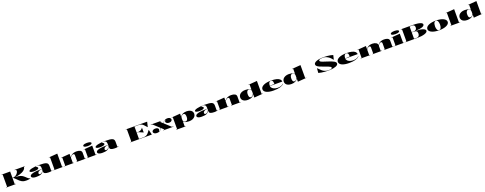

<svg xmlns="http://www.w3.org/2000/svg" viewBox="603 -5222 24993 9900"><g transform="rotate(-20 13099.5 -272.5)"><path d="M1131 15Q1068 15 1014.5 4Q961 -7 913.5 -32Q866 -57 818 -97Q790 -120 761.5 -148Q733 -176 701.5 -207Q670 -238 634 -273Q598 -308 555 -345H516V-21L579 -10V0H36V-10L99 -21V-687L36 -698V-708H516V-359Q528 -359 543 -359.5Q558 -360 572 -361Q608 -365 645.5 -380Q683 -395 717.5 -419Q752 -443 779 -473Q800 -498 816 -525.5Q832 -553 841 -579.5Q850 -606 850 -627Q850 -659 823.5 -678.5Q797 -698 746 -698V-708H1328V-698L1265 -687Q1265 -644 1241 -601.5Q1217 -559 1171.5 -520.5Q1126 -482 1061 -450Q999 -421 932 -399.5Q865 -378 797 -366Q729 -354 664 -352V-347Q757 -346 827.5 -336.5Q898 -327 953.5 -307.5Q1009 -288 1054 -258Q1099 -228 1142 -187Q1194 -136 1231.5 -103.5Q1269 -71 1298 -53.5Q1327 -36 1351 -29Q1369 -25 1382 -27V-17Q1340 -2 1296 4.5Q1252 11 1209.5 13Q1167 15 1131 15Z M2025 -515Q2176 -515 2273 -504Q2370 -493 2424 -467.5Q2478 -442 2499.5 -398Q2521 -354 2521 -288V-35Q2521 -26 2526 -21Q2531 -16 2540 -16Q2551 -16 2565.5 -20Q2580 -24 2598 -30V-20Q2577 -10 2542 -2Q2507 6 2464.5 10.5Q2422 15 2379 15Q2240 15 2172 -18.5Q2104 -52 2104 -120Q2104 -129 2104 -133.5Q2104 -138 2104 -143Q2104 -148 2104 -154L2096 -161Q2071 -113 2036.5 -79Q2002 -45 1954.5 -24Q1907 -3 1843 6Q1779 15 1695 15Q1615 15 1556.5 1Q1498 -13 1466 -40.5Q1434 -68 1434 -107Q1434 -192 1603.5 -234Q1773 -276 2104 -276Q2104 -357 2090.5 -407Q2077 -457 2041.5 -480.5Q2006 -504 1942 -504Q1913 -504 1891.5 -501Q1870 -498 1858 -493Q1846 -488 1846 -482Q1846 -478 1856 -472Q1866 -466 1890 -455Q1943 -432 1943 -392Q1943 -347 1876 -322Q1809 -297 1685 -297Q1582 -297 1520 -318.5Q1458 -340 1458 -376Q1458 -405 1500 -430.5Q1542 -456 1618.5 -475Q1695 -494 1798.5 -504.5Q1902 -515 2025 -515ZM2104 -265Q2021 -265 1966 -242.5Q1911 -220 1883.5 -186Q1856 -152 1856 -117Q1856 -98 1865.5 -83Q1875 -68 1891.5 -60.5Q1908 -53 1928 -53Q1950 -53 1975 -63.5Q2000 -74 2024 -93.5Q2048 -113 2069.5 -141Q2091 -169 2104 -203Z M3115 -20 3178 -10V0H2636V-10L2699 -20V-696H2634V-707L3115 -745Z M4426 -10V0H3888V-10L3944 -20V-352Q3944 -395 3926 -414Q3908 -433 3873 -433Q3853 -433 3831.5 -424.5Q3810 -416 3788 -400Q3766 -384 3745 -360.5Q3724 -337 3705 -308V-20L3761 -10V0H3226V-10L3288 -20V-466H3224V-477L3705 -515V-350L3714 -342Q3754 -399 3808 -437.5Q3862 -476 3930 -495.5Q3998 -515 4079 -515Q4138 -515 4189 -505Q4240 -495 4278.5 -474.5Q4317 -454 4339 -420.5Q4361 -387 4361 -340V-20Z M4735 -569Q4669 -569 4618 -580Q4567 -591 4538.5 -611Q4510 -631 4510 -656Q4510 -682 4538.5 -702Q4567 -722 4618 -733Q4669 -744 4735 -744Q4802 -744 4853 -733Q4904 -722 4933.5 -702Q4963 -682 4963 -656Q4963 -631 4933.5 -611Q4904 -591 4853 -580Q4802 -569 4735 -569ZM4470 0V-10L4533 -20V-466H4468V-477L4949 -515V-20L5012 -10V0Z M5653 -515Q5804 -515 5901 -504Q5998 -493 6052 -467.5Q6106 -442 6127.5 -398Q6149 -354 6149 -288V-35Q6149 -26 6154 -21Q6159 -16 6168 -16Q6179 -16 6193.5 -20Q6208 -24 6226 -30V-20Q6205 -10 6170 -2Q6135 6 6092.5 10.5Q6050 15 6007 15Q5868 15 5800 -18.5Q5732 -52 5732 -120Q5732 -129 5732 -133.5Q5732 -138 5732 -143Q5732 -148 5732 -154L5724 -161Q5699 -113 5664.5 -79Q5630 -45 5582.5 -24Q5535 -3 5471 6Q5407 15 5323 15Q5243 15 5184.5 1Q5126 -13 5094 -40.5Q5062 -68 5062 -107Q5062 -192 5231.5 -234Q5401 -276 5732 -276Q5732 -357 5718.5 -407Q5705 -457 5669.5 -480.5Q5634 -504 5570 -504Q5541 -504 5519.5 -501Q5498 -498 5486 -493Q5474 -488 5474 -482Q5474 -478 5484 -472Q5494 -466 5518 -455Q5571 -432 5571 -392Q5571 -347 5504 -322Q5437 -297 5313 -297Q5210 -297 5148 -318.5Q5086 -340 5086 -376Q5086 -405 5128 -430.5Q5170 -456 5246.5 -475Q5323 -494 5426.5 -504.5Q5530 -515 5653 -515ZM5732 -265Q5649 -265 5594 -242.5Q5539 -220 5511.5 -186Q5484 -152 5484 -117Q5484 -98 5493.5 -83Q5503 -68 5519.5 -60.5Q5536 -53 5556 -53Q5578 -53 5603 -63.5Q5628 -74 5652 -93.5Q5676 -113 5697.5 -141Q5719 -169 5732 -203Z M6854 0V-10L6916 -21V-687L6854 -698V-708H8034L7968 -436H7957L7819 -588Q7767 -643 7705.5 -668Q7644 -693 7584 -693H7333V-366H7429Q7468 -366 7504.5 -379.5Q7541 -393 7571 -409Q7609 -430 7634.5 -457Q7660 -484 7667 -504H7677V-248H7667L7418 -355H7333V-15H7587Q7659 -15 7726 -42.5Q7793 -70 7843 -130L7957 -276H7968L8034 0Z M8655 0V-10L8734 -24L8242 -475L8151 -489V-500H8725V-489L8649 -475L9141 -24L9230 -10V0ZM8314 15Q8249 15 8205.5 -4Q8162 -23 8141 -52Q8120 -81 8120 -112Q8120 -142 8141.5 -168.5Q8163 -195 8203.5 -212.5Q8244 -230 8302 -230Q8354 -230 8387.5 -219Q8421 -208 8440 -191Q8459 -174 8467.5 -154.5Q8476 -135 8476 -119Q8476 -98 8468 -82Q8460 -66 8452.5 -55.5Q8445 -45 8445 -40Q8445 -33 8458 -33Q8479 -33 8501.5 -57.5Q8524 -82 8543.5 -118.5Q8563 -155 8573 -188L8601 -152H8578Q8553 -103 8521 -65Q8489 -27 8440 -6Q8391 15 8314 15ZM9088 -270Q9025 -270 8984.5 -289Q8944 -308 8924.5 -334.5Q8905 -361 8905 -381Q8905 -403 8915.5 -419Q8926 -435 8935.5 -446Q8945 -457 8945 -461Q8945 -466 8933 -466Q8912 -466 8885 -443.5Q8858 -421 8832 -389Q8806 -357 8786 -327L8766 -358H8794Q8837 -416 8879 -450Q8921 -484 8967 -499.5Q9013 -515 9069 -515Q9133 -515 9173 -496.5Q9213 -478 9233 -449Q9253 -420 9253 -389Q9253 -359 9234 -331.5Q9215 -304 9178.5 -287Q9142 -270 9088 -270Z M9290 200V190L9353 180V-466H9288V-477L9769 -515V-349L9778 -342Q9794 -380 9824.5 -412Q9855 -444 9898.5 -467Q9942 -490 9997 -502.5Q10052 -515 10116 -515Q10221 -515 10296.5 -485.5Q10372 -456 10413.5 -400Q10455 -344 10455 -266Q10455 -183 10407 -119.5Q10359 -56 10275 -20.5Q10191 15 10080 15Q10006 15 9942 2.5Q9878 -10 9832.5 -33Q9787 -56 9769 -86V180L9824 190V200ZM9899 -36Q9943 -36 9972.5 -61Q10002 -86 10018 -132.5Q10034 -179 10034 -242Q10034 -318 10020 -360Q10006 -402 9981.5 -419Q9957 -436 9924 -436Q9893 -436 9867.5 -422Q9842 -408 9823.5 -385Q9805 -362 9791.5 -336.5Q9778 -311 9769 -289V-165Q9769 -140 9778 -117Q9787 -94 9803.5 -75.5Q9820 -57 9844.5 -46.5Q9869 -36 9899 -36Z M11105 -515Q11256 -515 11353 -504Q11450 -493 11504 -467.5Q11558 -442 11579.5 -398Q11601 -354 11601 -288V-35Q11601 -26 11606 -21Q11611 -16 11620 -16Q11631 -16 11645.5 -20Q11660 -24 11678 -30V-20Q11657 -10 11622 -2Q11587 6 11544.5 10.5Q11502 15 11459 15Q11320 15 11252 -18.5Q11184 -52 11184 -120Q11184 -129 11184 -133.5Q11184 -138 11184 -143Q11184 -148 11184 -154L11176 -161Q11151 -113 11116.5 -79Q11082 -45 11034.5 -24Q10987 -3 10923 6Q10859 15 10775 15Q10695 15 10636.5 1Q10578 -13 10546 -40.5Q10514 -68 10514 -107Q10514 -192 10683.5 -234Q10853 -276 11184 -276Q11184 -357 11170.5 -407Q11157 -457 11121.5 -480.5Q11086 -504 11022 -504Q10993 -504 10971.5 -501Q10950 -498 10938 -493Q10926 -488 10926 -482Q10926 -478 10936 -472Q10946 -466 10970 -455Q11023 -432 11023 -392Q11023 -347 10956 -322Q10889 -297 10765 -297Q10662 -297 10600 -318.5Q10538 -340 10538 -376Q10538 -405 10580 -430.5Q10622 -456 10698.5 -475Q10775 -494 10878.5 -504.5Q10982 -515 11105 -515ZM11184 -265Q11101 -265 11046 -242.5Q10991 -220 10963.5 -186Q10936 -152 10936 -117Q10936 -98 10945.5 -83Q10955 -68 10971.5 -60.5Q10988 -53 11008 -53Q11030 -53 11055 -63.5Q11080 -74 11104 -93.5Q11128 -113 11149.5 -141Q11171 -169 11184 -203Z M12916 -10V0H12378V-10L12434 -20V-352Q12434 -395 12416 -414Q12398 -433 12363 -433Q12343 -433 12321.5 -424.5Q12300 -416 12278 -400Q12256 -384 12235 -360.5Q12214 -337 12195 -308V-20L12251 -10V0H11716V-10L11778 -20V-466H11714V-477L12195 -515V-350L12204 -342Q12244 -399 12298 -437.5Q12352 -476 12420 -495.5Q12488 -515 12569 -515Q12628 -515 12679 -505Q12730 -495 12768.5 -474.5Q12807 -454 12829 -420.5Q12851 -387 12851 -340V-20Z M14070 -745V-34H14134V-23L13653 15V-151L13644 -158Q13628 -119 13598 -87.5Q13568 -56 13524.5 -32.5Q13481 -9 13426.5 3Q13372 15 13306 15Q13201 15 13125.5 -14.5Q13050 -44 13008.5 -100Q12967 -156 12967 -234Q12967 -318 13015 -381Q13063 -444 13147.5 -479.5Q13232 -515 13342 -515Q13416 -515 13480 -502.5Q13544 -490 13589.5 -467.5Q13635 -445 13653 -414V-696H13588V-707ZM13523 -472Q13480 -472 13450 -445Q13420 -418 13404 -369.5Q13388 -321 13388 -258Q13388 -183 13402 -140.5Q13416 -98 13440.5 -81Q13465 -64 13498 -64Q13525 -64 13548.5 -74.5Q13572 -85 13591 -105Q13610 -125 13625.5 -152Q13641 -179 13653 -211V-335Q13653 -367 13643 -392.5Q13633 -418 13615.5 -436Q13598 -454 13574.5 -463Q13551 -472 13523 -472Z M14768 -515Q14936 -515 15052 -485.5Q15168 -456 15227.5 -401Q15287 -346 15287 -268H14606V-278L14864 -295Q14864 -361 14853.5 -408Q14843 -455 14816 -479.5Q14789 -504 14743 -504Q14703 -504 14673 -481Q14643 -458 14626 -406.5Q14609 -355 14609 -270Q14609 -235 14626 -202Q14643 -169 14674.5 -140.5Q14706 -112 14749 -91Q14792 -70 14844 -60Q14905 -46 14966.5 -45.5Q15028 -45 15085 -56.5Q15142 -68 15190 -92Q15238 -116 15272 -153L15285 -144Q15249 -106 15198.5 -76.5Q15148 -47 15080 -26.5Q15012 -6 14922.5 4.5Q14833 15 14719 15Q14595 15 14496.5 -3Q14398 -21 14329.5 -54Q14261 -87 14225 -134.5Q14189 -182 14189 -242Q14189 -305 14231 -355.5Q14273 -406 14350 -442Q14427 -478 14533 -496.5Q14639 -515 14768 -515Z M16460 -745V-34H16524V-23L16043 15V-151L16034 -158Q16018 -119 15988 -87.5Q15958 -56 15914.5 -32.5Q15871 -9 15816.5 3Q15762 15 15696 15Q15591 15 15515.5 -14.5Q15440 -44 15398.5 -100Q15357 -156 15357 -234Q15357 -318 15405 -381Q15453 -444 15537.5 -479.5Q15622 -515 15732 -515Q15806 -515 15870 -502.5Q15934 -490 15979.5 -467.5Q16025 -445 16043 -414V-696H15978V-707ZM15913 -472Q15870 -472 15840 -445Q15810 -418 15794 -369.5Q15778 -321 15778 -258Q15778 -183 15792 -140.5Q15806 -98 15830.5 -81Q15855 -64 15888 -64Q15915 -64 15938.5 -74.5Q15962 -85 15981 -105Q16000 -125 16015.5 -152Q16031 -179 16043 -211V-335Q16043 -367 16033 -392.5Q16023 -418 16005.5 -436Q15988 -454 15964.5 -463Q15941 -472 15913 -472Z M17707 15Q17618 15 17524.5 7.5Q17431 0 17343.5 -14.5Q17256 -29 17184 -49L17204 -296H17215L17364 -151Q17411 -104 17469.5 -70Q17528 -36 17597.5 -18Q17667 0 17745 0Q17808 0 17849 -8.5Q17890 -17 17910 -34Q17930 -51 17930 -78Q17930 -100 17897 -123.5Q17864 -147 17788 -178.5Q17712 -210 17580 -254Q17428 -306 17339.5 -347.5Q17251 -389 17213 -430Q17175 -471 17175 -519Q17175 -564 17214.5 -601.5Q17254 -639 17325.5 -666.5Q17397 -694 17497 -708.5Q17597 -723 17718 -723Q17823 -723 17919 -714Q18015 -705 18094 -690Q18173 -675 18227 -654L18170 -419H18159L18079 -514Q18020 -577 17953 -620Q17886 -663 17817.5 -685.5Q17749 -708 17683 -708Q17607 -708 17554.5 -698.5Q17502 -689 17474.5 -670.5Q17447 -652 17447 -624Q17447 -599 17480.5 -574Q17514 -549 17591 -520.5Q17668 -492 17800 -452Q17930 -412 18019 -378Q18108 -344 18161.5 -312.5Q18215 -281 18239 -249.5Q18263 -218 18263 -182Q18263 -138 18229.5 -105Q18196 -72 18139.5 -49Q18083 -26 18011.5 -12Q17940 2 17861.5 8.5Q17783 15 17707 15Z M18905 -515Q19073 -515 19189 -485.5Q19305 -456 19364.5 -401Q19424 -346 19424 -268H18743V-278L19001 -295Q19001 -361 18990.5 -408Q18980 -455 18953 -479.5Q18926 -504 18880 -504Q18840 -504 18810 -481Q18780 -458 18763 -406.5Q18746 -355 18746 -270Q18746 -235 18763 -202Q18780 -169 18811.5 -140.5Q18843 -112 18886 -91Q18929 -70 18981 -60Q19042 -46 19103.5 -45.5Q19165 -45 19222 -56.5Q19279 -68 19327 -92Q19375 -116 19409 -153L19422 -144Q19386 -106 19335.5 -76.5Q19285 -47 19217 -26.5Q19149 -6 19059.5 4.5Q18970 15 18856 15Q18732 15 18633.5 -3Q18535 -21 18466.5 -54Q18398 -87 18362 -134.5Q18326 -182 18326 -242Q18326 -305 18368 -355.5Q18410 -406 18487 -442Q18564 -478 18670 -496.5Q18776 -515 18905 -515Z M19487 0V-10L19549 -20V-466H19485V-477L19966 -515V-350L19975 -342Q20007 -401 20055 -439.5Q20103 -478 20168 -496.5Q20233 -515 20316 -515Q20375 -515 20426 -502Q20477 -489 20516 -466Q20555 -443 20576.5 -410.5Q20598 -378 20598 -340V-20L20663 -10V0H20133V-10L20189 -20V-352Q20189 -395 20171 -414Q20153 -433 20118 -433Q20099 -433 20080 -425Q20061 -417 20042 -401Q20023 -385 20004 -361.5Q19985 -338 19966 -308V-20L20022 -10V0ZM20766 0V-10L20822 -20V-352Q20822 -395 20804 -414Q20786 -433 20751 -433Q20730 -433 20709.5 -423Q20689 -413 20669 -394.5Q20649 -376 20630 -350Q20611 -324 20594 -292V-354L20608 -342Q20639 -399 20689.5 -437.5Q20740 -476 20807.5 -495.5Q20875 -515 20957 -515Q21015 -515 21066 -505Q21117 -495 21156 -474.5Q21195 -454 21217 -420.5Q21239 -387 21239 -340V-20L21303 -10V0Z M21612 -569Q21546 -569 21495 -580Q21444 -591 21415.5 -611Q21387 -631 21387 -656Q21387 -682 21415.5 -702Q21444 -722 21495 -733Q21546 -744 21612 -744Q21679 -744 21730 -733Q21781 -722 21810.5 -702Q21840 -682 21840 -656Q21840 -631 21810.5 -611Q21781 -591 21730 -580Q21679 -569 21612 -569ZM21347 0V-10L21410 -20V-466H21345V-477L21826 -515V-20L21889 -10V0Z M22610 -708Q22774 -708 22891.5 -689.5Q23009 -671 23071.5 -636Q23134 -601 23134 -551Q23134 -510 23100.5 -479Q23067 -448 23005.5 -426Q22944 -404 22858.5 -392Q22773 -380 22669 -379V-370Q22774 -369 22865 -356.5Q22956 -344 23024.5 -320.5Q23093 -297 23131.5 -264.5Q23170 -232 23170 -191Q23170 -148 23128.5 -113Q23087 -78 23010 -52.5Q22933 -27 22827.5 -13.5Q22722 0 22594 0H21949V-10L22011 -25V-683L21949 -698V-708ZM22564 -692Q22524 -692 22490 -690.5Q22456 -689 22428 -685V-21Q22479 -14 22557 -14Q22606 -14 22646 -32Q22686 -50 22709.5 -91.5Q22733 -133 22733 -204Q22733 -290 22686.5 -328Q22640 -366 22545 -366L22421 -367V-379L22545 -381Q22597 -382 22633.5 -400Q22670 -418 22690 -455Q22710 -492 22710 -551Q22710 -617 22671 -654.5Q22632 -692 22564 -692Z M23800 -515Q23925 -515 24027.5 -496Q24130 -477 24204 -441Q24278 -405 24318 -355.5Q24358 -306 24358 -246Q24358 -188 24317.5 -140Q24277 -92 24203 -57Q24129 -22 24026.5 -3.5Q23924 15 23800 15Q23675 15 23572.5 -3.5Q23470 -22 23395.5 -57Q23321 -92 23281 -140Q23241 -188 23241 -246Q23241 -306 23281 -355.5Q23321 -405 23395.5 -441Q23470 -477 23572.5 -496Q23675 -515 23800 -515ZM23800 -504Q23751 -504 23720 -468.5Q23689 -433 23675.5 -374.5Q23662 -316 23662 -246Q23662 -198 23669.5 -152.5Q23677 -107 23693.5 -72Q23710 -37 23736 -16.5Q23762 4 23800 4Q23836 4 23862 -16Q23888 -36 23904.5 -71.5Q23921 -107 23929 -152Q23937 -197 23937 -246Q23937 -298 23930 -344.5Q23923 -391 23906.5 -427Q23890 -463 23864 -483.5Q23838 -504 23800 -504Z M24892 -20 24955 -10V0H24413V-10L24476 -20V-696H24411V-707L24892 -745Z M26113 -745V-34H26177V-23L25696 15V-151L25687 -158Q25671 -119 25641 -87.5Q25611 -56 25567.5 -32.5Q25524 -9 25469.5 3Q25415 15 25349 15Q25244 15 25168.5 -14.5Q25093 -44 25051.5 -100Q25010 -156 25010 -234Q25010 -318 25058 -381Q25106 -444 25190.5 -479.5Q25275 -515 25385 -515Q25459 -515 25523 -502.5Q25587 -490 25632.5 -467.5Q25678 -445 25696 -414V-696H25631V-707ZM25566 -472Q25523 -472 25493 -445Q25463 -418 25447 -369.5Q25431 -321 25431 -258Q25431 -183 25445 -140.5Q25459 -98 25483.5 -81Q25508 -64 25541 -64Q25568 -64 25591.5 -74.5Q25615 -85 25634 -105Q25653 -125 25668.5 -152Q25684 -179 25696 -211V-335Q25696 -367 25686 -392.5Q25676 -418 25658.5 -436Q25641 -454 25617.5 -463Q25594 -472 25566 -472Z"/></g></svg>

Font: Kalnia Expanded SemiBold
Style: Regular
Weight: 600
Width: 7
Designer: Frida Medrano
Foundry: Frida Medrano
Version: Version 1.105